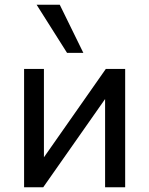

<svg xmlns="http://www.w3.org/2000/svg" viewBox="-20 -793 631 813"><path d="M82 0V-501H166V-107H152L428 -501H510V0H425V-395H440L163 0ZM264 -569 135 -773H233L333 -569Z"/></svg>

Font: Nunitoga
Style: Medium
Weight: 500
Designer: Vernon Adams
Foundry: Vernon Adams
Version: Version 1.0